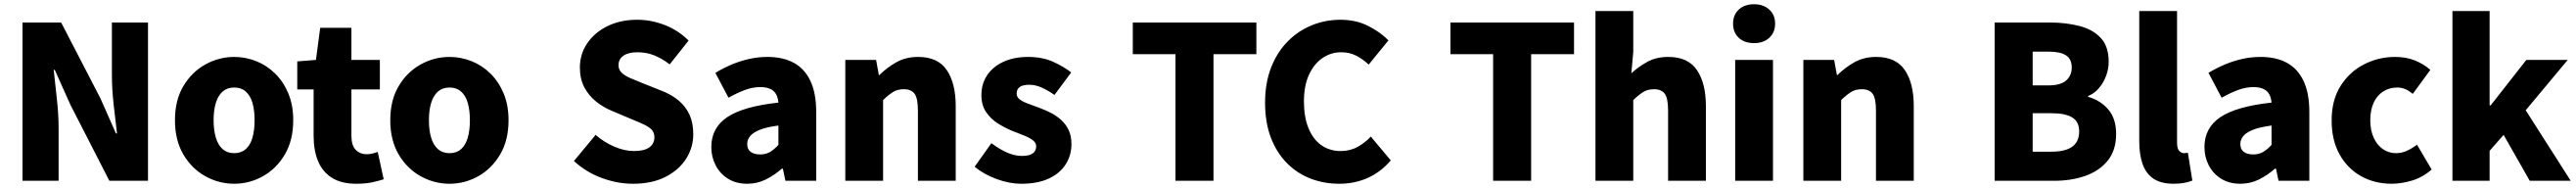

<svg xmlns="http://www.w3.org/2000/svg" viewBox="-20 -851 12132 885"><path d="M86 0V-745H268L453 -388L526 -223H531Q524 -282 515.5 -356.5Q507 -431 507 -498V-745H677V0H495L311 -359L238 -522H233Q239 -460 247.5 -387.5Q256 -315 256 -247V0Z M1083 14Q1011 14 947 -21.5Q883 -57 843.5 -124Q804 -191 804 -285Q804 -379 843.5 -445.5Q883 -512 947 -547.5Q1011 -583 1083 -583Q1137 -583 1187 -563Q1237 -543 1276 -504.5Q1315 -466 1338 -411Q1361 -356 1361 -285Q1361 -191 1321.5 -124Q1282 -57 1218.5 -21.5Q1155 14 1083 14ZM1083 -130Q1116 -130 1137.5 -149Q1159 -168 1169 -203Q1179 -238 1179 -285Q1179 -332 1169 -366.5Q1159 -401 1137.5 -420Q1116 -439 1083 -439Q1050 -439 1028.5 -420Q1007 -401 996.5 -366.5Q986 -332 986 -285Q986 -238 996.5 -203Q1007 -168 1028.5 -149Q1050 -130 1083 -130Z M1658 14Q1587 14 1542.5 -14.5Q1498 -43 1477.5 -93.5Q1457 -144 1457 -211V-430H1380V-562L1468 -569L1488 -720H1635V-569H1769V-430H1635V-213Q1635 -166 1655.5 -145.5Q1676 -125 1707 -125Q1721 -125 1735 -128.5Q1749 -132 1759 -136L1787 -7Q1765 0 1733.5 7Q1702 14 1658 14Z M2097 14Q2025 14 1961 -21.5Q1897 -57 1857.5 -124Q1818 -191 1818 -285Q1818 -379 1857.5 -445.5Q1897 -512 1961 -547.5Q2025 -583 2097 -583Q2151 -583 2201 -563Q2251 -543 2290 -504.5Q2329 -466 2352 -411Q2375 -356 2375 -285Q2375 -191 2335.5 -124Q2296 -57 2232.5 -21.5Q2169 14 2097 14ZM2097 -130Q2130 -130 2151.5 -149Q2173 -168 2183 -203Q2193 -238 2193 -285Q2193 -332 2183 -366.5Q2173 -401 2151.5 -420Q2130 -439 2097 -439Q2064 -439 2042.5 -420Q2021 -401 2010.5 -366.5Q2000 -332 2000 -285Q2000 -238 2010.5 -203Q2021 -168 2042.5 -149Q2064 -130 2097 -130Z M2961 14Q2888 14 2814.5 -13Q2741 -40 2683 -93L2785 -216Q2824 -182 2872.5 -161Q2921 -140 2965 -140Q3015 -140 3038.5 -157.5Q3062 -175 3062 -205Q3062 -227 3049 -240.5Q3036 -254 3012.5 -265Q2989 -276 2957 -289L2862 -329Q2823 -345 2788.5 -372Q2754 -399 2732.5 -439Q2711 -479 2711 -533Q2711 -596 2745.5 -647Q2780 -698 2841 -728Q2902 -758 2981 -758Q3046 -758 3110 -733.5Q3174 -709 3223 -660L3134 -548Q3097 -576 3061 -590.5Q3025 -605 2981 -605Q2940 -605 2916.5 -589Q2893 -573 2893 -544Q2893 -523 2907.5 -509Q2922 -495 2947 -484Q2972 -473 3005 -460L3098 -423Q3144 -405 3177 -377Q3210 -349 3227.5 -310.5Q3245 -272 3245 -219Q3245 -157 3211.5 -104Q3178 -51 3114.5 -18.5Q3051 14 2961 14Z M3499 14Q3447 14 3409 -9.5Q3371 -33 3350.5 -72.5Q3330 -112 3330 -159Q3330 -249 3405 -299.5Q3480 -350 3646 -368Q3644 -391 3635 -407.5Q3626 -424 3607.5 -432.5Q3589 -441 3560 -441Q3526 -441 3490 -428Q3454 -415 3411 -391L3349 -508Q3387 -531 3426.5 -547.5Q3466 -564 3508 -573.5Q3550 -583 3594 -583Q3668 -583 3719 -555Q3770 -527 3797 -469.5Q3824 -412 3824 -323V0H3679L3667 -57H3662Q3627 -26 3586.5 -6Q3546 14 3499 14ZM3560 -124Q3587 -124 3607 -136Q3627 -148 3646 -169V-260Q3591 -253 3558.5 -240Q3526 -227 3512.5 -210Q3499 -193 3499 -173Q3499 -148 3515.5 -136Q3532 -124 3560 -124Z M3961 0V-569H4106L4119 -498H4122Q4157 -533 4201.5 -558Q4246 -583 4304 -583Q4397 -583 4439 -521Q4481 -459 4481 -352V0H4303V-330Q4303 -389 4287 -410Q4271 -431 4237 -431Q4207 -431 4186 -418Q4165 -405 4139 -380V0Z M4789 14Q4734 14 4674 -8Q4614 -30 4570 -66L4649 -177Q4688 -148 4723.5 -132.5Q4759 -117 4793 -117Q4828 -117 4844 -129Q4860 -141 4860 -162Q4860 -179 4844 -191Q4828 -203 4802 -213.5Q4776 -224 4747 -235Q4713 -249 4679.5 -270Q4646 -291 4624 -323.5Q4602 -356 4602 -403Q4602 -457 4629.5 -497.5Q4657 -538 4706.5 -560.5Q4756 -583 4822 -583Q4889 -583 4939 -560.5Q4989 -538 5025 -510L4946 -404Q4915 -426 4885.5 -439Q4856 -452 4828 -452Q4797 -452 4782.5 -441.5Q4768 -431 4768 -411Q4768 -394 4782.5 -383Q4797 -372 4822 -363Q4847 -354 4876 -343Q4903 -333 4929.5 -319.5Q4956 -306 4978 -286Q5000 -266 5013 -238.5Q5026 -211 5026 -172Q5026 -120 4999 -77.5Q4972 -35 4919.5 -10.5Q4867 14 4789 14Z M5516 0V-596H5315V-745H5897V-596H5695V0Z M6287 14Q6216 14 6153 -10Q6090 -34 6041.5 -82.5Q5993 -131 5965.5 -202.5Q5938 -274 5938 -368Q5938 -461 5966.5 -533.5Q5995 -606 6044.5 -656Q6094 -706 6158 -732Q6222 -758 6293 -758Q6366 -758 6423.5 -729Q6481 -700 6519 -661L6426 -547Q6398 -573 6367 -589Q6336 -605 6296 -605Q6248 -605 6208 -577.5Q6168 -550 6144.5 -498.5Q6121 -447 6121 -374Q6121 -300 6142.5 -247.5Q6164 -195 6203 -167.5Q6242 -140 6294 -140Q6339 -140 6374.5 -160Q6410 -180 6436 -208L6530 -96Q6483 -41 6421.5 -13.5Q6360 14 6287 14Z M7012 0V-596H6811V-745H7393V-596H7191V0Z M7494 0V-799H7672V-607L7663 -506Q7694 -535 7736.5 -559Q7779 -583 7837 -583Q7930 -583 7972 -521Q8014 -459 8014 -352V0H7836V-330Q7836 -389 7820 -410Q7804 -431 7770 -431Q7740 -431 7719 -418Q7698 -405 7672 -380V0Z M8152 0V-569H8330V0ZM8241 -648Q8196 -648 8169 -673Q8142 -698 8142 -740Q8142 -781 8169 -806Q8196 -831 8241 -831Q8285 -831 8312.5 -806Q8340 -781 8340 -740Q8340 -698 8312.5 -673Q8285 -648 8241 -648Z M8473 0V-569H8618L8631 -498H8634Q8669 -533 8713.5 -558Q8758 -583 8816 -583Q8909 -583 8951 -521Q8993 -459 8993 -352V0H8815V-330Q8815 -389 8799 -410Q8783 -431 8749 -431Q8719 -431 8698 -418Q8677 -405 8651 -380V0Z M9374 0V-745H9634Q9711 -745 9774 -728.5Q9837 -712 9874 -672Q9911 -632 9911 -560Q9911 -527 9899 -494.5Q9887 -462 9865.5 -436.5Q9844 -411 9814 -399V-395Q9870 -380 9908 -337Q9946 -294 9946 -220Q9946 -144 9907 -95.5Q9868 -47 9802 -23.5Q9736 0 9655 0ZM9553 -449H9627Q9684 -449 9710.5 -472Q9737 -495 9737 -533Q9737 -573 9710 -590.5Q9683 -608 9627 -608H9553ZM9553 -137H9642Q9707 -137 9739.5 -160.5Q9772 -184 9772 -232Q9772 -278 9739.5 -298Q9707 -318 9642 -318H9553Z M10217 14Q10156 14 10120.5 -11Q10085 -36 10070 -81Q10055 -126 10055 -185V-799H10233V-179Q10233 -151 10243.5 -140.5Q10254 -130 10264 -130Q10269 -130 10273 -130.5Q10277 -131 10284 -132L10305 -1Q10291 5 10269 9.5Q10247 14 10217 14Z M10531 14Q10479 14 10441 -9.5Q10403 -33 10382.5 -72.5Q10362 -112 10362 -159Q10362 -249 10437 -299.5Q10512 -350 10678 -368Q10676 -391 10667 -407.5Q10658 -424 10639.5 -432.5Q10621 -441 10592 -441Q10558 -441 10522 -428Q10486 -415 10443 -391L10381 -508Q10419 -531 10458.5 -547.5Q10498 -564 10540 -573.5Q10582 -583 10626 -583Q10700 -583 10751 -555Q10802 -527 10829 -469.5Q10856 -412 10856 -323V0H10711L10699 -57H10694Q10659 -26 10618.5 -6Q10578 14 10531 14ZM10592 -124Q10619 -124 10639 -136Q10659 -148 10678 -169V-260Q10623 -253 10590.5 -240Q10558 -227 10544.5 -210Q10531 -193 10531 -173Q10531 -148 10547.5 -136Q10564 -124 10592 -124Z M11244 14Q11164 14 11100 -21.5Q11036 -57 10998.5 -124Q10961 -191 10961 -285Q10961 -379 11002.5 -445.5Q11044 -512 11112.5 -547.5Q11181 -583 11260 -583Q11312 -583 11353 -566.5Q11394 -550 11426 -522L11343 -409Q11324 -425 11306.5 -432Q11289 -439 11271 -439Q11232 -439 11203 -420Q11174 -401 11158.5 -366.5Q11143 -332 11143 -285Q11143 -238 11159 -203Q11175 -168 11202.5 -149Q11230 -130 11264 -130Q11291 -130 11316 -141.5Q11341 -153 11363 -170L11432 -53Q11390 -16 11339.5 -1Q11289 14 11244 14Z M11530 0V-799H11705V-355H11710L11878 -569H12073L11875 -332L12087 0H11894L11771 -216L11705 -141V0Z"/></svg>

Font: Noto Sans TC Thin Black
Style: Regular
Weight: 900
Version: Version 2.004-H2;hotconv 1.0.118;makeotfexe 2.5.65603